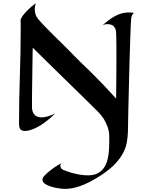

<svg xmlns="http://www.w3.org/2000/svg" viewBox="-20 -821 959 1232"><path d="M840.8 -737.8Q834 -734.4 830.3 -728.5Q826.7 -722.7 824.7 -716.8Q822.8 -710 821.8 -702.1Q820.8 -691.4 819.3 -664.6Q817.9 -637.7 816.7 -600.1Q815.4 -562.5 814 -515.9Q812.5 -469.2 811 -418.9Q809.6 -368.7 808.3 -316.7Q807.1 -264.6 805.9 -216.1Q804.7 -167.5 803.7 -124.5Q802.7 -81.5 802.2 -49.1Q801.8 -16.6 801.3 3.2Q800.8 22.9 800.8 24.9Q799.8 58.1 793.9 91.8Q788.1 125.5 770.3 159.9Q752.4 194.3 719 230Q685.5 265.6 628.9 303.2Q590.8 328.1 558.1 345Q525.4 361.8 496.8 372.1Q468.3 382.3 443.6 386.7Q418.9 391.1 397 391.1Q387.7 391.1 371.3 389.4Q355 387.7 336.4 383.8Q317.9 379.9 299.8 373.8Q281.7 367.7 269.5 359.1Q257.3 350.6 253.4 339.4Q249.5 328.1 258.8 314Q268.6 301.8 284.7 287.6Q298.3 275.4 320.1 259.5Q341.8 243.7 373 226.1Q367.2 234.9 367.2 241.7Q367.2 248.5 369.6 253.9Q372.1 259.8 377.9 264.2Q383.3 268.1 399.9 274.7Q416.5 281.2 439.7 287.8Q462.9 294.4 490.2 299.3Q517.6 304.2 543.9 304.2Q579.1 304.2 602.8 293Q626.5 281.7 641.8 262.7Q657.2 243.7 665.3 218.8Q673.3 193.8 676.8 166.5Q680.2 139.2 680.7 110.8Q681.2 82.5 681.2 57.1Q681.2 22 670.2 -7.1Q659.2 -36.1 646.5 -57.1Q630.9 -81.5 611.8 -101.1Q585.9 -127 531.2 -180.7Q507.8 -203.6 476.1 -234.6Q444.3 -265.6 402.3 -306.6Q360.4 -347.7 307.6 -399.4Q254.9 -451.2 189.9 -515.1Q189 -455.6 188.2 -407.7Q187.5 -359.9 187 -322Q186.5 -284.2 186 -256.1Q185.5 -228 185.5 -207.5Q185.1 -159.7 185.1 -139.2Q184.6 -123.5 188 -110.6Q191.4 -97.7 198.7 -88.1Q206.1 -78.6 217.8 -73.2Q229.5 -67.9 246.1 -67.9Q262.7 -67.9 284.2 -73.5Q305.7 -79.1 333 -91.8Q309.1 -68.4 287.8 -51.3Q266.6 -34.2 247.8 -22Q229 -9.8 213.1 -2Q197.3 5.9 184.6 10.3Q154.3 21 131.8 19Q113.3 15.1 107.7 4.4Q102.1 -6.3 102.1 -26.9Q102.1 -180.7 107.4 -332Q112.8 -483.4 112.8 -633.8Q112.8 -656.7 112.8 -671.9Q112.8 -687 111.8 -693.8Q115.7 -706.5 127.9 -722.7Q138.2 -736.8 157.5 -756.3Q176.8 -775.9 210 -800.8Q206.1 -790.5 204.6 -780.8Q203.1 -771 203.1 -762.2Q203.1 -748 205.8 -737.1Q208.5 -726.1 212.4 -718.3Q216.8 -709.5 222.2 -702.1Q238.8 -681.6 265.1 -654.3Q291.5 -627 326.4 -592.5Q361.3 -558.1 403.3 -516.6Q445.3 -475.1 493.2 -425.8Q527.3 -393.6 565.4 -356Q598.1 -323.7 639.6 -280.5Q681.2 -237.3 725.1 -188Q726.1 -277.8 726.6 -343.3Q727.1 -408.7 727.1 -457Q727.1 -501.5 726.8 -530.5Q726.6 -559.6 726.1 -577.1Q725.6 -597.2 725.1 -608.9Q725.1 -625.5 720.2 -636.7Q715.3 -647.9 707.8 -654.3Q700.2 -660.6 690.4 -663.3Q680.7 -666 670.9 -666Q660.6 -666 651.1 -664.1Q641.6 -662.1 636.2 -658.2Q656.2 -675.3 676 -690.4Q695.8 -705.6 716.3 -716.8Q736.8 -728 759 -734.6Q781.2 -741.2 807.1 -741.2Q824.2 -741.2 840.8 -737.8ZM634.8 -657.2H633.8Z"/></svg>

Font: Eagle Lake
Style: Regular
Weight: 400
Designer: Astigmatic (AOETI)
Foundry: Astigmatic (AOETI)
Version: Version 1.000